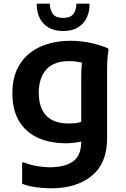

<svg xmlns="http://www.w3.org/2000/svg" viewBox="-20 -780 684 1040"><path d="M256 240Q218 240 173.5 234Q129 228 100 215V100H111Q141 113 179 119.5Q217 126 248 126Q332 126 376 94Q420 62 420 -13Q375 -4 338 -4Q250 -4 184.5 -34Q119 -64 83 -124.5Q47 -185 47 -276Q47 -368 87 -431.5Q127 -495 198.5 -527Q270 -559 363 -559Q421 -559 474 -547Q527 -535 565 -518L568 -510Q564 -492 562 -462Q560 -432 560 -400.5Q560 -369 560 -348V-30Q560 104 477.5 172Q395 240 256 240ZM190 -278Q190 -196 230.5 -153.5Q271 -111 355 -111Q371 -111 386.5 -112.5Q402 -114 420 -120V-368Q420 -389 421 -407.5Q422 -426 424 -441Q410 -444 392.5 -446.5Q375 -449 355 -449Q271 -449 230.5 -403Q190 -357 190 -278ZM322 -612Q272 -612 240 -632.5Q208 -653 193 -686.5Q178 -720 179 -760H250Q251 -724 267 -703.5Q283 -683 322 -683Q361 -683 377 -703.5Q393 -724 394 -760H465Q466 -720 451 -686.5Q436 -653 404 -632.5Q372 -612 322 -612Z"/></svg>

Font: Kufam SemiBold
Style: Regular
Weight: 600
Designer: Wael Morcos, Artur Schmal
Foundry: Original Type
Version: Version 1.300; ttfautohint (v1.8.3)